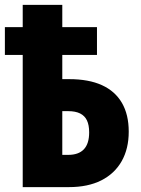

<svg xmlns="http://www.w3.org/2000/svg" viewBox="-21 -766 576 786"><path d="M72 0V-541H-1V-655H72V-746H234V-655H376V-541H234V-442H262Q342 -442 396 -417.5Q450 -393 478 -345Q506 -297 506 -227Q506 -157 477 -106Q448 -55 393.5 -27.5Q339 0 261 0ZM258 -132Q301 -132 322.5 -155Q344 -178 344 -224Q344 -254 335 -273Q326 -292 307 -301.5Q288 -311 258 -311H234V-132Z"/></svg>

Font: Noto Sans Display Condensed ExtraBold
Style: Regular
Weight: 800
Width: 3
Designer: Monotype Design Team
Foundry: Monotype Imaging Inc.
Version: Version 2.003